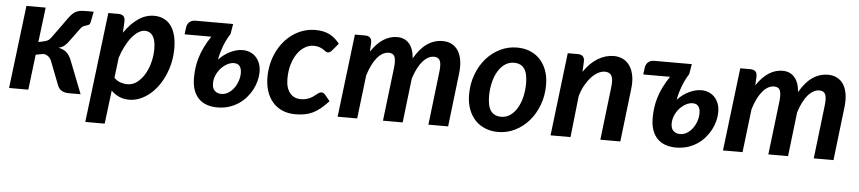

<svg xmlns="http://www.w3.org/2000/svg" viewBox="-42 -768 5291 1183"><g transform="rotate(5 2604.0 -177.0)"><path d="M310.5 -413 253 -334C249.3 -329 245.9 -324.9 242.8 -321.8C239.6 -318.6 236.2 -315.9 232.5 -313.8C228.8 -311.6 224.7 -309.8 220 -308.2C215.3 -306.8 209.8 -305.3 203.5 -304L174.5 -297.5L201 -513H82L19.5 0H138.5L165 -218.5L209.5 -227C221.8 -227 232.9 -223.1 242.8 -215.2C252.6 -207.4 259.5 -197.3 263.5 -185L319.5 -40.5C322.5 -33.8 326 -28 330 -23C334 -18 338.8 -13.8 344.5 -10.5C350.2 -7.2 356.8 -4.6 364.2 -2.8C371.8 -0.9 380.8 0 391.5 0H462L382.5 -202.5C374.5 -223.5 364.2 -239.6 351.5 -250.8C338.8 -261.9 322 -269.5 301 -273.5C315.7 -276.8 327.8 -282.5 337.5 -290.5C347.2 -298.5 357 -309.7 367 -324L423.5 -401C430.2 -410.3 436.8 -416.4 443.5 -419.2C450.2 -422.1 456.3 -424.2 462 -425.8C467.7 -427.2 472.6 -429.4 476.8 -432.2C480.9 -435.1 483.8 -441 485.5 -450L498 -513.5H446.5C428.5 -513.5 413.8 -511.8 402.2 -508.2C390.8 -504.8 380.4 -499 371.2 -491C362.1 -483 352.9 -472.6 343.8 -459.8C334.6 -446.9 323.5 -431.3 310.5 -413Z M505.5 167.5H625.5L651 -39C665 -24.7 681.2 -13.3 699.8 -5C718.2 3.3 739.2 7.5 762.5 7.5C785.2 7.5 807.1 3.2 828.2 -5.5C849.4 -14.2 869.3 -26.2 888 -41.5C906.7 -56.8 923.6 -75 938.8 -96C953.9 -117 967 -140 978 -165C989 -190 997.5 -216.5 1003.5 -244.5C1009.5 -272.5 1012.5 -301 1012.5 -330C1012.5 -362.3 1009.2 -390.5 1002.5 -414.5C995.8 -438.5 986.3 -458.3 974 -474C961.7 -489.7 946.8 -501.4 929.5 -509.2C912.2 -517.1 892.8 -521 871.5 -521C836.5 -521 803.4 -510.1 772.2 -488.2C741.1 -466.4 713.2 -437 688.5 -400L692 -473.5C692 -487.5 688.4 -497.7 681.2 -504C674.1 -510.3 664 -513.5 651 -513.5H588.5ZM823 -424C844 -424 860.4 -415.2 872.2 -397.8C884.1 -380.2 890 -353.5 890 -317.5C890 -289.8 886.5 -262.2 879.5 -234.8C872.5 -207.2 862.5 -182.5 849.5 -160.5C836.5 -138.5 821 -120.7 803 -107C785 -93.3 765 -86.5 743 -86.5C728.7 -86.5 714.2 -89 699.8 -94C685.2 -99 672.3 -107.5 661 -119.5L676 -244C684 -269.3 693.6 -293 704.8 -315C715.9 -337 728 -356.1 741 -372.2C754 -388.4 767.5 -401.1 781.5 -410.2C795.5 -419.4 809.3 -424 823 -424Z M1073.5 -467 1068 -423.5H1233.5C1217.2 -399.5 1203.6 -376.2 1192.8 -353.8C1181.9 -331.2 1173.2 -309.2 1166.8 -287.8C1160.2 -266.2 1155.7 -245.1 1153 -224.2C1150.3 -203.4 1149 -182.5 1149 -161.5C1149 -132.8 1152.8 -107.9 1160.2 -86.8C1167.7 -65.6 1178.4 -48 1192.2 -34C1206.1 -20 1222.8 -9.6 1242.2 -2.8C1261.8 4.1 1283.7 7.5 1308 7.5C1333.3 7.5 1356.9 4.1 1378.8 -2.8C1400.6 -9.6 1420.4 -18.9 1438.2 -30.8C1456.1 -42.6 1471.8 -56.4 1485.5 -72.2C1499.2 -88.1 1510.7 -104.8 1520 -122.5C1529.3 -140.2 1536.4 -158.4 1541.2 -177.2C1546.1 -196.1 1548.5 -214.3 1548.5 -232C1548.5 -251.3 1545.7 -268.8 1540 -284.2C1534.3 -299.8 1526.3 -313 1516 -324C1505.7 -335 1493.5 -343.4 1479.5 -349.2C1465.5 -355.1 1450.2 -358 1433.5 -358C1409.2 -358 1383.9 -351.8 1357.8 -339.2C1331.6 -326.8 1307.8 -309 1286.5 -286C1289.2 -301 1292.4 -315.3 1296.2 -329C1300.1 -342.7 1304.5 -356.2 1309.5 -369.8C1314.5 -383.2 1320.3 -396.7 1327 -410C1333.7 -423.3 1341.3 -437 1350 -451L1360.5 -513H1128.5C1112.5 -513 1099.8 -508.8 1090.5 -500.2C1081.2 -491.8 1075.5 -480.7 1073.5 -467ZM1325 -77.5C1308.7 -77.5 1295.2 -82.4 1284.5 -92.2C1273.8 -102.1 1268.5 -117.2 1268.5 -137.5C1268.5 -155.2 1272.1 -172.2 1279.2 -188.8C1286.4 -205.2 1295.8 -219.8 1307.2 -232.2C1318.8 -244.8 1331.5 -254.8 1345.5 -262.2C1359.5 -269.8 1373.5 -273.5 1387.5 -273.5C1396.5 -273.5 1404 -271.9 1410 -268.8C1416 -265.6 1420.8 -261.3 1424.2 -256C1427.8 -250.7 1430.2 -244.5 1431.8 -237.5C1433.2 -230.5 1434 -223.3 1434 -216C1434 -199.7 1431.2 -183.2 1425.8 -166.8C1420.2 -150.2 1412.7 -135.4 1403 -122.2C1393.3 -109.1 1381.8 -98.3 1368.5 -90C1355.2 -81.7 1340.7 -77.5 1325 -77.5Z M1993.5 -91 1962.5 -129C1959.5 -132.3 1956.1 -135.1 1952.2 -137.2C1948.4 -139.4 1944.3 -140.5 1940 -140.5C1934.7 -140.5 1929.8 -139.2 1925.2 -136.5C1920.8 -133.8 1916 -130.6 1911 -126.8C1906 -122.9 1900.7 -118.8 1895 -114.2C1889.3 -109.8 1882.8 -105.6 1875.2 -101.8C1867.8 -97.9 1859.2 -94.7 1849.5 -92C1839.8 -89.3 1828.7 -88 1816 -88C1787.3 -88 1764.7 -98.2 1748 -118.8C1731.3 -139.2 1723 -168.3 1723 -206C1723 -238.3 1726.9 -267.8 1734.8 -294.5C1742.6 -321.2 1753.2 -344 1766.5 -363C1779.8 -382 1795.2 -396.7 1812.5 -407C1829.8 -417.3 1848 -422.5 1867 -422.5C1881.7 -422.5 1893.6 -420.8 1902.8 -417.2C1911.9 -413.8 1919.6 -410 1925.8 -406C1931.9 -402 1937.2 -398.2 1941.8 -394.8C1946.2 -391.2 1951.3 -389.5 1957 -389.5C1961.7 -389.5 1966 -390.8 1970 -393.2C1974 -395.8 1977.3 -398.5 1980 -401.5L2019.5 -448.5C2001.2 -472.5 1980.1 -490.5 1956.2 -502.5C1932.4 -514.5 1903.5 -520.5 1869.5 -520.5C1843.2 -520.5 1818.3 -516.6 1794.8 -508.8C1771.2 -500.9 1749.5 -490 1729.5 -476C1709.5 -462 1691.5 -445.3 1675.5 -426C1659.5 -406.7 1645.8 -385.3 1634.5 -362C1623.2 -338.7 1614.5 -313.8 1608.5 -287.5C1602.5 -261.2 1599.5 -234.2 1599.5 -206.5C1599.5 -174.2 1603.8 -144.8 1612.5 -118.5C1621.2 -92.2 1633.7 -69.7 1650 -51C1666.3 -32.3 1686.2 -17.9 1709.8 -7.8C1733.2 2.4 1759.8 7.5 1789.5 7.5C1810.5 7.5 1829.8 5.9 1847.2 2.8C1864.8 -0.4 1881.5 -5.8 1897.5 -13.5C1913.5 -21.2 1929.2 -31.3 1944.8 -44C1960.2 -56.7 1976.5 -72.3 1993.5 -91Z M2051.5 0H2172.5L2204.5 -268C2211.5 -291.3 2219.6 -312.4 2228.8 -331.2C2237.9 -350.1 2247.9 -366.1 2258.8 -379.2C2269.6 -392.4 2281.1 -402.5 2293.2 -409.5C2305.4 -416.5 2318.2 -420 2331.5 -420C2350.5 -420 2362.8 -412.8 2368.5 -398.2C2374.2 -383.8 2375 -359.8 2371 -326.5L2332 0H2454L2486 -272.5C2493 -295.5 2501.1 -316.2 2510.2 -334.5C2519.4 -352.8 2529.4 -368.3 2540.2 -381C2551.1 -393.7 2562.5 -403.3 2574.5 -410C2586.5 -416.7 2598.8 -420 2611.5 -420C2630.2 -420 2642.6 -412.8 2648.8 -398.2C2654.9 -383.8 2655.8 -359.8 2651.5 -326.5L2613 0H2735L2773.5 -326.5C2777.5 -357.5 2777.7 -385.1 2774 -409.2C2770.3 -433.4 2763.3 -453.8 2753 -470.2C2742.7 -486.8 2729.3 -499.3 2713 -508C2696.7 -516.7 2677.7 -521 2656 -521C2621.7 -521 2589.9 -511.1 2560.8 -491.2C2531.6 -471.4 2505 -440.5 2481 -398.5C2478 -438.2 2467.3 -468.5 2449 -489.5C2430.7 -510.5 2405.8 -521 2374.5 -521C2345.2 -521 2317 -512.4 2290 -495.2C2263 -478.1 2238 -452 2215 -417L2217.5 -473.5C2217.5 -487.5 2213.9 -497.7 2206.8 -504C2199.6 -510.3 2189.5 -513.5 2176.5 -513.5H2113.5Z M3055.5 -87.5C3026.5 -87.5 3005 -97.2 2991 -116.8C2977 -136.2 2970 -166.8 2970 -208.5C2970 -237.8 2973.2 -265.7 2979.5 -292C2985.8 -318.3 2994.8 -341.4 3006.5 -361.2C3018.2 -381.1 3032.4 -396.8 3049.2 -408.5C3066.1 -420.2 3084.8 -426 3105.5 -426C3134.2 -426 3155.5 -416.2 3169.5 -396.8C3183.5 -377.2 3190.5 -346.7 3190.5 -305C3190.5 -276 3187.3 -248.3 3181 -222C3174.7 -195.7 3165.7 -172.6 3154 -152.8C3142.3 -132.9 3128.2 -117.1 3111.5 -105.2C3094.8 -93.4 3076.2 -87.5 3055.5 -87.5ZM3044 7.5C3081 7.5 3115.8 -0.6 3148.5 -16.8C3181.2 -32.9 3209.8 -55.1 3234.2 -83.2C3258.8 -111.4 3278.2 -144.6 3292.5 -182.8C3306.8 -220.9 3314 -262 3314 -306C3314 -340.3 3309 -370.8 3299 -397.5C3289 -424.2 3275.2 -446.7 3257.8 -465C3240.2 -483.3 3219.4 -497.2 3195.2 -506.8C3171.1 -516.2 3144.8 -521 3116.5 -521C3079.5 -521 3044.7 -513 3012 -497C2979.3 -481 2950.7 -459 2926.2 -431C2901.8 -403 2882.3 -369.8 2868 -331.5C2853.7 -293.2 2846.5 -251.8 2846.5 -207.5C2846.5 -173.2 2851.5 -142.7 2861.5 -116C2871.5 -89.3 2885.3 -66.8 2903 -48.5C2920.7 -30.2 2941.5 -16.2 2965.5 -6.8C2989.5 2.8 3015.7 7.5 3044 7.5Z M3368.5 0H3492L3520 -255C3527 -280 3536.1 -302.6 3547.2 -322.8C3558.4 -342.9 3570.7 -360.2 3584 -374.8C3597.3 -389.2 3611.2 -400.4 3625.8 -408.2C3640.2 -416.1 3654.3 -420 3668 -420C3688.3 -420 3702.3 -412.8 3710 -398.2C3717.7 -383.8 3719.3 -359.8 3715 -326.5L3676.5 0H3800L3838.5 -326.5C3842.5 -357.5 3842.2 -385.1 3837.8 -409.2C3833.2 -433.4 3825.5 -453.8 3814.5 -470.2C3803.5 -486.8 3789.5 -499.3 3772.5 -508C3755.5 -516.7 3736.3 -521 3715 -521C3681.3 -521 3648.7 -511.6 3617 -492.8C3585.3 -473.9 3556.5 -445.3 3530.5 -407L3533.5 -473.5C3533.5 -487.5 3529.9 -497.7 3522.8 -504C3515.6 -510.3 3505.5 -513.5 3492.5 -513.5H3430Z M3910.5 -467 3905 -423.5H4070.5C4054.2 -399.5 4040.6 -376.2 4029.8 -353.8C4018.9 -331.2 4010.2 -309.2 4003.8 -287.8C3997.2 -266.2 3992.7 -245.1 3990 -224.2C3987.3 -203.4 3986 -182.5 3986 -161.5C3986 -132.8 3989.8 -107.9 3997.2 -86.8C4004.7 -65.6 4015.4 -48 4029.2 -34C4043.1 -20 4059.8 -9.6 4079.2 -2.8C4098.8 4.1 4120.7 7.5 4145 7.5C4170.3 7.5 4193.9 4.1 4215.8 -2.8C4237.6 -9.6 4257.4 -18.9 4275.2 -30.8C4293.1 -42.6 4308.8 -56.4 4322.5 -72.2C4336.2 -88.1 4347.7 -104.8 4357 -122.5C4366.3 -140.2 4373.4 -158.4 4378.2 -177.2C4383.1 -196.1 4385.5 -214.3 4385.5 -232C4385.5 -251.3 4382.7 -268.8 4377 -284.2C4371.3 -299.8 4363.3 -313 4353 -324C4342.7 -335 4330.5 -343.4 4316.5 -349.2C4302.5 -355.1 4287.2 -358 4270.5 -358C4246.2 -358 4220.9 -351.8 4194.8 -339.2C4168.6 -326.8 4144.8 -309 4123.5 -286C4126.2 -301 4129.4 -315.3 4133.2 -329C4137.1 -342.7 4141.5 -356.2 4146.5 -369.8C4151.5 -383.2 4157.3 -396.7 4164 -410C4170.7 -423.3 4178.3 -437 4187 -451L4197.5 -513H3965.5C3949.5 -513 3936.8 -508.8 3927.5 -500.2C3918.2 -491.8 3912.5 -480.7 3910.5 -467ZM4162 -77.5C4145.7 -77.5 4132.2 -82.4 4121.5 -92.2C4110.8 -102.1 4105.5 -117.2 4105.5 -137.5C4105.5 -155.2 4109.1 -172.2 4116.2 -188.8C4123.4 -205.2 4132.8 -219.8 4144.2 -232.2C4155.8 -244.8 4168.5 -254.8 4182.5 -262.2C4196.5 -269.8 4210.5 -273.5 4224.5 -273.5C4233.5 -273.5 4241 -271.9 4247 -268.8C4253 -265.6 4257.8 -261.3 4261.2 -256C4264.8 -250.7 4267.2 -244.5 4268.8 -237.5C4270.2 -230.5 4271 -223.3 4271 -216C4271 -199.7 4268.2 -183.2 4262.8 -166.8C4257.2 -150.2 4249.7 -135.4 4240 -122.2C4230.3 -109.1 4218.8 -98.3 4205.5 -90C4192.2 -81.7 4177.7 -77.5 4162 -77.5Z M4435 0H4556L4588 -268C4595 -291.3 4603.1 -312.4 4612.2 -331.2C4621.4 -350.1 4631.4 -366.1 4642.2 -379.2C4653.1 -392.4 4664.6 -402.5 4676.8 -409.5C4688.9 -416.5 4701.7 -420 4715 -420C4734 -420 4746.3 -412.8 4752 -398.2C4757.7 -383.8 4758.5 -359.8 4754.5 -326.5L4715.5 0H4837.5L4869.5 -272.5C4876.5 -295.5 4884.6 -316.2 4893.8 -334.5C4902.9 -352.8 4912.9 -368.3 4923.8 -381C4934.6 -393.7 4946 -403.3 4958 -410C4970 -416.7 4982.3 -420 4995 -420C5013.7 -420 5026.1 -412.8 5032.2 -398.2C5038.4 -383.8 5039.3 -359.8 5035 -326.5L4996.5 0H5118.5L5157 -326.5C5161 -357.5 5161.2 -385.1 5157.5 -409.2C5153.8 -433.4 5146.8 -453.8 5136.5 -470.2C5126.2 -486.8 5112.8 -499.3 5096.5 -508C5080.2 -516.7 5061.2 -521 5039.5 -521C5005.2 -521 4973.4 -511.1 4944.2 -491.2C4915.1 -471.4 4888.5 -440.5 4864.5 -398.5C4861.5 -438.2 4850.8 -468.5 4832.5 -489.5C4814.2 -510.5 4789.3 -521 4758 -521C4728.7 -521 4700.5 -512.4 4673.5 -495.2C4646.5 -478.1 4621.5 -452 4598.5 -417L4601 -473.5C4601 -487.5 4597.4 -497.7 4590.2 -504C4583.1 -510.3 4573 -513.5 4560 -513.5H4497Z"/></g></svg>

Font: Lato
Style: Bold Italic
Weight: 700
Italic angle: -7°
Designer: Lukasz Dziedzic
Foundry: tyPoland Lukasz Dziedzic
Version: Version 2.007; 2014-02-27